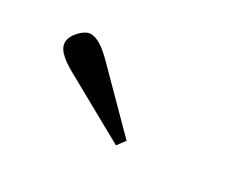

<svg xmlns="http://www.w3.org/2000/svg" viewBox="-45 -790 466 391"><g transform="rotate(30 188.0 -594.5)"><path d="M46 -639C46 -619 71 -603 99 -588L241 -509L255 -528L143 -641C115 -670 99 -680 83 -680C69 -680 46 -658 46 -639Z"/></g></svg>

Font: erewhon
Style: Regular
Weight: 400
Version: Version 1.0.0